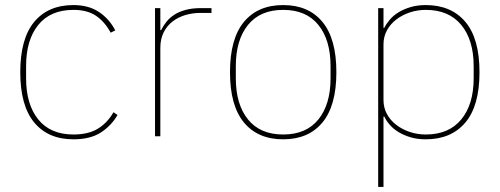

<svg xmlns="http://www.w3.org/2000/svg" viewBox="-20 -538 1973 758"><path d="M270 12Q170 12 115 -54.5Q60 -121 60 -253Q60 -385 115 -451.5Q170 -518 270 -518Q330 -518 371 -490.5Q412 -463 435 -418L417 -409Q393 -453 358.5 -476Q324 -499 270 -499Q179 -499 131 -439.5Q83 -380 83 -277V-229Q83 -126 131 -66.5Q179 -7 270 -7Q329 -7 366.5 -30Q404 -53 428 -95L444 -84Q419 -41 377.5 -14.5Q336 12 270 12Z M592 0V-506H613V-419H616Q625 -437 637.5 -452.5Q650 -468 668.5 -480Q687 -492 713 -499Q739 -506 774 -506H815V-487H771Q740 -487 711.5 -478.5Q683 -470 661 -453Q639 -436 626 -410Q613 -384 613 -349V0Z M1098 12Q998 12 943 -54.5Q888 -121 888 -253Q888 -385 943 -451.5Q998 -518 1098 -518Q1198 -518 1253 -451.5Q1308 -385 1308 -253Q1308 -121 1253 -54.5Q1198 12 1098 12ZM1098 -7Q1189 -7 1237 -66.5Q1285 -126 1285 -229V-277Q1285 -380 1237 -439.5Q1189 -499 1098 -499Q1007 -499 959 -439.5Q911 -380 911 -277V-229Q911 -126 959 -66.5Q1007 -7 1098 -7Z M1473 -506H1494V-428H1497Q1505 -444 1519 -460.5Q1533 -477 1553.5 -489.5Q1574 -502 1601 -510Q1628 -518 1661 -518Q1761 -518 1817 -452Q1873 -386 1873 -253Q1873 -120 1817 -54Q1761 12 1661 12Q1628 12 1601 4Q1574 -4 1553.5 -16.5Q1533 -29 1519 -45Q1505 -61 1497 -78H1494V200H1473ZM1661 -7Q1752 -7 1801 -66.5Q1850 -126 1850 -229V-277Q1850 -380 1801 -439.5Q1752 -499 1661 -499Q1628 -499 1598 -489Q1568 -479 1544.5 -461Q1521 -443 1507.5 -418Q1494 -393 1494 -363V-143Q1494 -113 1507.5 -88Q1521 -63 1544.5 -45Q1568 -27 1598 -17Q1628 -7 1661 -7Z"/></svg>

Font: IBM Plex Sans Devanagari Thin
Style: Regular
Weight: 100
Designer: Mike Abbink, Paul van der Laan, Pieter van Rosmalen, Erin McLaughlin
Foundry: Bold Monday
Version: Version 1.1